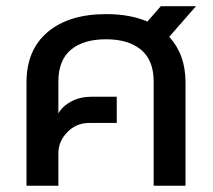

<svg xmlns="http://www.w3.org/2000/svg" viewBox="-20 -595 683 615"><path d="M64.9 0V-331.1Q64.9 -435.5 133.1 -492.7Q201.2 -549.8 319.8 -549.8Q397 -549.8 452.1 -525.9L495.1 -575.2H607.9L522 -477.1Q574.2 -420.4 574.2 -331.1V0H472.2V-334Q472.2 -401.9 431.9 -435.5Q391.6 -469.2 319.8 -469.2Q247.1 -469.2 207 -435.5Q167 -401.9 167 -334V-231.9Q180.7 -255.4 208.7 -270.3Q236.8 -285.2 273.9 -285.2H354V-201.2H266.1Q224.1 -201.2 195.6 -171.6Q167 -142.1 167 -104V0Z"/></svg>

Font: Prompt
Style: Regular
Weight: 400
Designer: Katatrad Team
Foundry: CadsonDemak
Version: Version 1.000;PS 001.000;hotconv 1.0.88;makeotf.lib2.5.64775